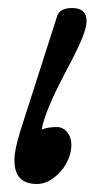

<svg xmlns="http://www.w3.org/2000/svg" viewBox="-20 -445 245 479"><path d="M72 14Q16 14 16 -45Q16 -59 19.5 -76Q23 -93 30 -116L122 -403Q128 -425 160 -425Q196 -425 196 -392Q196 -378 185.5 -351Q175 -324 144 -266Q92 -168 84 -122Q99 -128 122 -128Q137 -128 147.5 -115.5Q158 -103 158 -84Q158 -60 145.5 -37.5Q133 -15 113 -0.5Q93 14 72 14Z"/></svg>

Font: Junicode Two Beta Condensed
Style: Italic
Weight: 400
Width: 3
Italic angle: -9°
Version: Version 1.053; ttfautohint (v1.8.4)